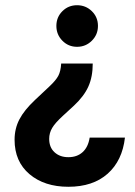

<svg xmlns="http://www.w3.org/2000/svg" viewBox="-20 -530 517 735"><path d="M335 -286.7Q335 -235.8 318.3 -198.8Q301.7 -161.7 263.3 -125.8L220.8 -86.7Q190.8 -59.2 179.6 -40Q168.3 -20.8 168.3 1.7Q168.3 34.2 188.8 52.9Q209.2 71.7 241.7 71.7Q275 71.7 296.2 52.5Q317.5 33.3 323.3 -3.3H458.3Q448.3 85 392.1 135Q335.8 185 241.7 185Q150 185 92.9 136.7Q35.8 88.3 35.8 5Q35.8 -37.5 54.2 -72.9Q72.5 -108.3 114.2 -147.5L168.3 -198.3Q194.2 -222.5 203.3 -240Q212.5 -257.5 214.2 -286.7ZM275 -510Q308.3 -510 331.7 -487.1Q355 -464.2 355 -430.8Q355 -397.5 331.7 -374.2Q308.3 -350.8 275 -350.8Q241.7 -350.8 218.8 -374.2Q195.8 -397.5 195.8 -430.8Q195.8 -464.2 218.8 -487.1Q241.7 -510 275 -510Z"/></svg>

Font: Funnel Sans Light
Style: Bold
Weight: 700
Version: Version 1.000